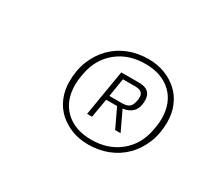

<svg xmlns="http://www.w3.org/2000/svg" viewBox="-78 -863 756 670"><g transform="rotate(30 300.0 -528.0)"><path d="M323 -346Q287 -346 257 -357.5Q227 -369 204.5 -389.5Q182 -410 169.5 -439.5Q157 -469 157 -505Q157 -551 172.5 -589Q188 -627 215 -654Q242 -681 278.5 -695.5Q315 -710 358 -710Q394 -710 424 -698.5Q454 -687 476.5 -666.5Q499 -646 511.5 -616.5Q524 -587 524 -551Q524 -505 508.5 -467Q493 -429 466 -402Q439 -375 402.5 -360.5Q366 -346 323 -346ZM324 -366Q391 -366 437 -403Q483 -440 495 -502Q499 -523 500 -533Q501 -543 501 -551Q501 -616 462 -653Q423 -690 357 -690Q290 -690 244 -653Q198 -616 186 -554Q182 -533 181 -523Q180 -513 180 -505Q180 -440 219 -403Q258 -366 324 -366ZM287 -437H267L298 -622H370Q419 -622 419 -578Q419 -547 403.5 -532Q388 -517 365 -515L402 -437H380L344 -513H300ZM353 -530Q373 -530 382.5 -537.5Q392 -545 395 -562Q397 -570 397 -573Q397 -576 397 -579Q397 -604 365 -604H315L303 -530Z"/></g></svg>

Font: IBM Plex Mono ExtraLight
Style: Italic
Weight: 200
Italic angle: -9°
Monospace: yes
Designer: Mike Abbink, Paul van der Laan, Pieter van Rosmalen
Foundry: Bold Monday
Version: Version 2.3